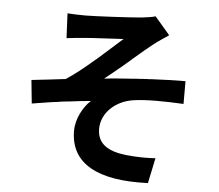

<svg xmlns="http://www.w3.org/2000/svg" viewBox="-57 -852 1113 975"><g transform="rotate(5 500.0 -364.0)"><path d="M732 59 759 -70C721 -67 665 -67 609 -73C520 -83 461 -115 461 -194C461 -276 533 -342 625 -354C686 -363 781 -362 877 -357V-473C824 -473 765 -471 703 -468L693 -467H678C676 -466 674 -466 672 -466H662C659 -465 655 -465 652 -465L641 -464H631C628 -464 624 -463 621 -463L610 -462C595 -461 579 -460 564 -459L554 -458C552 -458 550 -458 549 -458L538 -457C513 -455 488 -453 464 -450C493 -473 527 -501 562 -530L570 -537L578 -544C582 -547 586 -551 590 -554L602 -565C603 -566 604 -567 606 -568L614 -575C643 -600 671 -624 697 -644C718 -661 753 -684 774 -698L697 -788C683 -783 661 -780 629 -776C568 -770 386 -761 343 -761C309 -761 282 -762 250 -764L256 -638C288 -642 319 -645 344 -647C385 -651 504 -656 545 -659C514 -631 467 -589 418 -546L409 -539C362 -498 312 -458 270 -431C217 -425 150 -416 97 -411L109 -292C119 -293 129 -295 139 -297L149 -298C157 -300 165 -301 174 -302L184 -304C204 -307 224 -310 244 -312L253 -314C262 -315 270 -316 278 -317L288 -318L298 -319C336 -324 372 -328 407 -331C369 -296 335 -234 335 -173C335 -6 476 70 732 59Z"/></g></svg>

Font: Glow Sans SC Normal
Style: Bold
Weight: 700
Designer: Ryoko NISHIZUKA (kana, bopomofo & ideographs); Paul D. Hunt (Latin, Greek & Cyrillic); Sandoll Communications, Soo-young
Version: Version 0.93